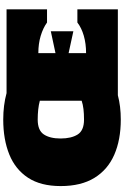

<svg xmlns="http://www.w3.org/2000/svg" viewBox="190 -938 766 1186"><g transform="rotate(-90 573.0 -345.0)"><path d="M427.2 18.1Q302.2 18.1 210 -22.2Q117.7 -62.5 67.1 -145Q16.6 -227.5 16.6 -353Q16.6 -476.6 68.1 -554.9Q119.6 -633.3 212.2 -670.7Q304.7 -708 427.2 -708Q515.6 -708 590.8 -687.5H1108.4V-437.5H1026.9Q993.2 -461.9 944.6 -476.6Q896 -491.2 837.9 -491.2V-385.3L972.7 -414.1V-274.9L837.9 -304.2V-196.3Q896.5 -196.3 945.3 -210.4Q994.1 -224.6 1026.9 -250H1108.4V0H577.6Q509.8 18.1 427.2 18.1ZM427.2 -209Q463.9 -209 492.2 -212.4Q520.5 -215.8 543.9 -223.6V-481.9Q518.6 -488.8 489.5 -491.9Q460.4 -495.1 427.2 -495.1Q360.8 -495.1 335.7 -457.3Q310.5 -419.4 310.5 -354Q310.5 -287.6 335.2 -248.3Q359.9 -209 427.2 -209Z"/></g></svg>

Font: Holtwood One SC
Style: Regular
Weight: 400
Designer: Vernon Adams
Foundry: Vernon Adams
Version: Version 1.100; ttfautohint (v1.8.4.7-5d5b)